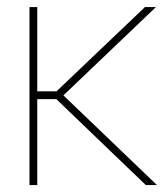

<svg xmlns="http://www.w3.org/2000/svg" viewBox="-20 -536 478 556"><path d="M87.9 -515.6V-271.5H143.6L399.9 -515.6H431.6L163.6 -259.8L434.6 0H402.3L143.1 -249H87.9V0H65.4V-515.6Z"/></svg>

Font: Inter Display Thin
Style: Regular
Weight: 100
Designer: Rasmus Andersson
Foundry: rsms
Version: Version 4.000;git-a52131595